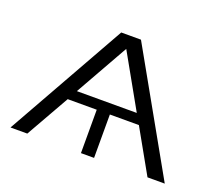

<svg xmlns="http://www.w3.org/2000/svg" viewBox="-88 -597 819 719"><g transform="rotate(20 322.0 -238.0)"><path d="M14.2 0 282.2 -476.1H360.8L628.9 0H560.1L462.9 -172.9H347.2V0H294.9V-172.9H179.2L81.1 0ZM201.2 -212.9H439.9L320.8 -424.8Z"/></g></svg>

Font: CMU Bright
Style: Roman
Weight: 500
Version: Version 0.7.0